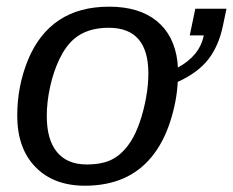

<svg xmlns="http://www.w3.org/2000/svg" viewBox="-20 -558 712 587"><path d="M239.7 9.8Q144 9.8 88.4 -47.4Q32.7 -104.5 32.7 -204.6Q32.7 -294.9 65.9 -375.5Q99.1 -455.6 160.9 -496.6Q222.7 -537.6 313.5 -537.6Q405.3 -537.6 459 -493.9Q512.7 -450.2 522.5 -369.6Q522.9 -365.2 523.2 -360.8Q523.4 -356.4 523.9 -351.6Q557.1 -369.6 576.9 -394Q596.7 -418.5 603 -449.7H560.1L577.1 -531.2H672.4L661.6 -479.5Q648.9 -418 617.2 -377Q585.4 -335.9 523.4 -307.6Q520.5 -248 500 -185.1Q479.5 -122.1 443.4 -78.1Q371.1 9.8 239.7 9.8ZM433.6 -333.5Q433.6 -473.1 312.5 -473.1Q246.6 -473.1 207 -439.5Q180.7 -417 161.9 -377.7Q143.1 -338.4 133.1 -292.2Q123 -246.1 123 -203.1Q123 -130.9 154.3 -93Q185.5 -55.2 245.1 -55.2Q295.4 -55.2 325.9 -72.3Q356.4 -89.4 379.4 -125Q395 -148.9 407.2 -184.3Q419.4 -219.7 426.5 -259Q433.6 -298.3 433.6 -333.5Z"/></svg>

Font: Arimo
Style: Italic
Weight: 400
Italic angle: -12°
Designer: Steve Matteson
Foundry: Monotype Imaging Inc.
Version: Version 1.33